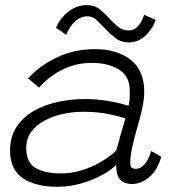

<svg xmlns="http://www.w3.org/2000/svg" viewBox="-20 -722 688 754"><path d="M205.5 11.5Q118.5 11.5 69 -22.8Q19.5 -57 19.5 -130.5Q19.5 -184 44.2 -222.5Q69 -261 111 -285.5Q153 -310 206 -321.5Q259 -333 314.5 -333Q353 -333 389.2 -327.8Q425.5 -322.5 451.5 -316Q477.5 -309.5 485 -306.5Q488.5 -322.5 489.2 -336.8Q490 -351 489.5 -369.5Q488.5 -424.5 445.8 -449.8Q403 -475 340.5 -475Q295.5 -475 257 -461.8Q218.5 -448.5 187.5 -426.5Q156.5 -404.5 133.5 -378L90 -414Q135 -464 203.2 -496.5Q271.5 -529 352.5 -529Q440 -529 493.2 -487Q546.5 -445 546.5 -361.5Q546.5 -339.5 541.8 -312.5Q537 -285.5 529 -256.5Q515.5 -210 503.5 -163Q491.5 -116 491.5 -83Q491.5 -68 497.2 -63.5Q503 -59 514 -59Q532 -59 548 -77.2Q564 -95.5 573.5 -129L613.5 -106.5Q597.5 -52 565.2 -25.8Q533 0.5 500 0.5Q466 0.5 451 -18Q436 -36.5 436 -74.5Q419.5 -56.5 383.5 -36.2Q347.5 -16 301 -2.2Q254.5 11.5 205.5 11.5ZM222 -41Q260 -41 298.5 -52.5Q337 -64 372.8 -84.2Q408.5 -104.5 436.5 -130.5Q447.5 -171.5 455.8 -200.5Q464 -229.5 472.5 -257Q457.5 -262.5 412.8 -272.8Q368 -283 305 -283Q265 -283 225.8 -274.2Q186.5 -265.5 154 -248Q121.5 -230.5 102.2 -203.8Q83 -177 83 -140.5Q83 -85.5 118.2 -63.2Q153.5 -41 222 -41ZM200 -612.5Q207 -632 224 -652.8Q241 -673.5 266 -687.8Q291 -702 321 -702Q351 -702 371.8 -685.5Q392.5 -669 409.5 -649.5Q426 -631.5 443.5 -617Q461 -602.5 485 -602.5Q508 -602.5 523.2 -620.5Q538.5 -638.5 546 -664L591 -644Q588.5 -633.5 580.2 -618.8Q572 -604 558.8 -589.5Q545.5 -575 527.5 -565.2Q509.5 -555.5 486.5 -555.5Q453.5 -555.5 430.2 -574.8Q407 -594 387.5 -615Q372 -632 356.8 -645Q341.5 -658 324 -658Q303.5 -658 287.2 -647.5Q271 -637 259.2 -620.2Q247.5 -603.5 240 -585.5Z"/></svg>

Font: Grandstander Thin ExtraLight
Style: Italic
Weight: 250
Italic angle: -15°
Version: Version 1.200